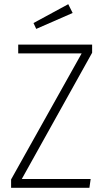

<svg xmlns="http://www.w3.org/2000/svg" viewBox="-20 -897 503 917"><path d="M420 -684V-645L84 -42H413L407 0H33V-40L370 -642H67V-684ZM306 -877 327 -835 153 -759 140 -787Z"/></svg>

Font: Fira Sans Condensed ExtraLight
Style: Regular
Weight: 275
Width: 3
Designer: Carrois Corporate & Edenspiekermann AG
Foundry: Carrois Corporate GbR & Edenspiekermann AG
Version: Version 4.203